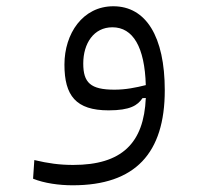

<svg xmlns="http://www.w3.org/2000/svg" viewBox="-20 -354 626 598"><path d="M206.5 223.1C401.4 223.1 493.2 123 493.2 -72.8C493.2 -240.2 434.6 -334.5 333 -334.5C237.8 -334.5 180.7 -249.5 180.7 -152.8C180.7 -56.2 216.3 -10.3 318.4 -10.3C385.3 -10.3 408.7 -25.9 423.8 -48.3L434.1 -48.8C428.2 91.8 359.4 159.7 208 159.7C165.5 159.7 130.4 154.8 86.9 144.5L83 202.6C118.2 216.8 164.1 223.1 206.5 223.1ZM434.1 -88.9C402.8 -81.1 371.6 -74.7 336.4 -74.7C261.7 -74.7 239.3 -96.7 239.3 -156.2C239.3 -218.8 272 -269 330.1 -269C394.5 -269 430.7 -207 434.1 -88.9Z"/></svg>

Font: Cascadia Code PL Light
Style: Regular
Weight: 300
Monospace: yes
Designer: Aaron Bell
Foundry: Saja Typeworks
Version: Version 2404.023